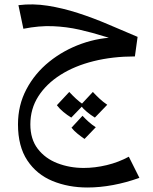

<svg xmlns="http://www.w3.org/2000/svg" viewBox="-20 -413 680 854"><path d="M356 205Q340 194 324.5 181.5Q309 169 298 155L347 102Q361 117 375 129.5Q389 142 406 153ZM297 110Q279 99 262 85Q245 71 233 55L288 -4Q303 12 318 26Q333 40 352 53ZM402 110Q384 99 367 85Q350 71 338 55L393 -4Q408 12 423 26Q438 40 457 53ZM369 421Q284 421 213.5 392Q143 363 101.5 300.5Q60 238 60 140Q60 55 97.5 -16Q135 -87 199 -138.5Q263 -190 343 -218.5Q423 -247 508 -247L592 -249L580 -162Q481 -162 396.5 -141Q312 -120 249 -80Q186 -40 150.5 15.5Q115 71 115 140Q115 206 148 249Q181 292 235.5 313Q290 334 352 334Q402 334 454.5 321.5Q507 309 553 284L600 378Q542 399 483 410Q424 421 369 421ZM574 -212Q508 -231 449.5 -249.5Q391 -268 333.5 -281Q276 -294 215 -296.5Q154 -299 84 -285L62 -390Q126 -398 192.5 -387.5Q259 -377 327 -355Q395 -333 461.5 -304.5Q528 -276 592 -249Z"/></svg>

Font: Marhey Light Light
Style: Regular
Weight: 300
Version: Version 1.000